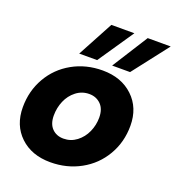

<svg xmlns="http://www.w3.org/2000/svg" viewBox="-147 -934 965 1057"><g transform="rotate(20 336.0 -405.0)"><path d="M612.8 -331.1Q612.8 -235.4 567.1 -157.5Q521.5 -79.6 442.1 -35.9Q362.8 7.8 266.1 7.8Q156.2 7.8 88.6 -56.4Q21 -120.6 21 -226.1Q21 -321.3 65.7 -399.2Q110.4 -477.1 189.5 -521.5Q268.6 -565.9 366.2 -565.9Q476.1 -565.9 544.4 -501.2Q612.8 -436.5 612.8 -331.1ZM196.8 -241.2Q196.8 -191.9 222.7 -165.5Q248.5 -139.2 290 -139.2Q332.5 -139.2 366.5 -165Q400.4 -190.9 418.2 -231Q436 -271 436 -314.9Q436 -365.2 408.9 -392.1Q381.8 -418.9 340.8 -418.9Q298.3 -418.9 264.6 -392.8Q231 -366.7 213.9 -326.4Q196.8 -286.1 196.8 -241.2ZM537.1 -817.9H671.9L509.8 -608.9H404.8ZM324.2 -817.9H459L316.9 -608.9H211.9Z"/></g></svg>

Font: Poppins
Style: Bold Italic
Weight: 700
Italic angle: -10°
Designer: Ninad Kale (Devanagari), Jonny Pinhorn (Latin)
Foundry: Indian Type Foundry
Version: Version 3.200;PS 1.000;hotconv 16.6.54;makeotf.lib2.5.65590